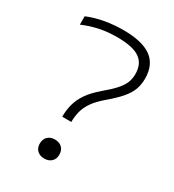

<svg xmlns="http://www.w3.org/2000/svg" viewBox="-181 -842 863 954"><g transform="rotate(30 250.0 -365.0)"><path d="M196 -215Q196 -253 205 -287Q214 -321 236.5 -354Q259 -387 301 -423Q342 -457 364.5 -482.5Q387 -508 396 -530.5Q405 -553 405 -580Q405 -639 365 -666.5Q325 -694 236 -694Q183 -694 136.5 -684.5Q90 -675 43 -655V-703Q89 -722 140 -731Q191 -740 245 -740Q353 -740 405.5 -702Q458 -664 458 -584Q458 -550 447.5 -521.5Q437 -493 411.5 -463Q386 -433 341 -395Q303 -363 283 -334Q263 -305 255.5 -276Q248 -247 248 -215ZM222 10Q197 10 181.5 -4.5Q166 -19 166 -44Q166 -70 181.5 -84.5Q197 -99 222 -99Q247 -99 262.5 -84.5Q278 -70 278 -44Q278 -19 262.5 -4.5Q247 10 222 10Z"/></g></svg>

Font: M PLUS Code Latin Light
Style: Regular
Weight: 300
Designer: Coji Morishita
Foundry: UNDERFOREST DESIGN
Version: Version 1.002; ttfautohint (v1.8.3)